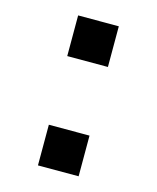

<svg xmlns="http://www.w3.org/2000/svg" viewBox="-86 -581 525 643"><g transform="rotate(15 176.5 -260.0)"><path d="M106 -520H247V-379H106ZM106 -141H247V0H106Z"/></g></svg>

Font: Enso SemiBold
Style: Regular
Weight: 600
Designer: Coji Morishita
Foundry: UNDERFOREST DESIGN
Version: Version 1.000